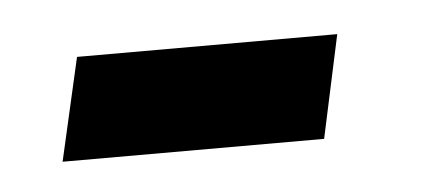

<svg xmlns="http://www.w3.org/2000/svg" viewBox="-25 -335 339 147"><g transform="rotate(-5 145.0 -261.5)"><path d="M19 -222 37 -301H237L220 -222Z"/></g></svg>

Font: Galada
Style: Regular
Weight: 400
Designer: Latin by Pablo Impallari, Bengali by Jeremie Hornus, Yoann Minet, and Juan Bruce
Foundry: black foundry
Version: Version 1.261;PS 1.261;hotconv 1.0.86;makeotf.lib2.5.63406